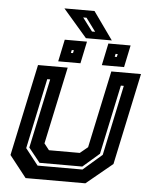

<svg xmlns="http://www.w3.org/2000/svg" viewBox="-56 -865 716 912"><g transform="rotate(5 302.0 -409.5)"><path d="M100.5 0 19.5 -103 112.5 -540H254L175.5 -172L199.5 -141.5H346.5L383.5 -172L462 -540H603.5L510.5 -103L385.5 0ZM152 -64H366L456 -142L527 -477H513L442.5 -146L364 -78H160L105.5 -146L176 -477H162L91 -142ZM414.5 -566 436.5 -671H542.5L520.5 -566ZM206.5 -566 228.5 -671H334.5L312.5 -566ZM263 -611H273L276 -625H266ZM472 -611H482L485 -625H475ZM451.5 -687H328L214 -819H357.5ZM369 -721 322.5 -784H306.5L354 -721Z"/></g></svg>

Font: Tourney Thin
Style: Italic
Weight: 100
Italic angle: -12°
Designer: Tyler Finck
Foundry: Etcetera Type Co
Version: Version 1.015